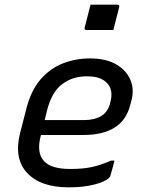

<svg xmlns="http://www.w3.org/2000/svg" viewBox="-20 -794 640 825"><path d="M367 -543Q435 -543 479 -517.5Q523 -492 540.5 -450.5Q558 -409 544 -359L540 -344Q523 -277 472 -245.5Q421 -214 340 -214H156L155 -210Q136 -137 169 -102Q199 -68 282 -68Q338 -68 376 -76.5Q414 -85 457 -104H472Q468 -88 463.5 -71.5Q459 -55 454 -38Q453 -34 449 -30Q432 -13 385 -1Q338 11 275 11Q155 11 97 -50.5Q39 -112 66 -221L93 -326Q113 -405 154 -452.5Q195 -500 250 -521.5Q305 -543 367 -543ZM353 -466Q291 -466 246.5 -432Q202 -398 182 -319L172 -278H340Q387 -278 416 -296Q445 -314 454 -354Q469 -409 438 -439Q425 -452 405 -459Q385 -466 353 -466ZM369 -774H484Q495 -774 492 -763L467 -665H352Q341 -665 344 -676Z"/></svg>

Font: Recursive Mn Lnr St
Style: Italic
Weight: 400
Italic angle: -15°
Monospace: yes
Version: Version 1.079;hotconv 1.0.112;makeotfexe 2.5.65598; ttfautoh